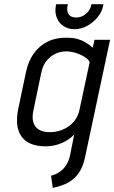

<svg xmlns="http://www.w3.org/2000/svg" viewBox="-20 -690 548 921"><path d="M476 -670H418L417 -663Q412 -640 391.5 -623Q371 -606 346 -606Q318 -606 308.5 -623Q299 -640 304 -663L306 -670H250L248 -663Q242 -632 252 -606Q262 -580 284.5 -565Q307 -550 337 -550Q369 -550 397.5 -565.5Q426 -581 447.5 -606.5Q469 -632 475 -663ZM388 64 508 -499H433L425 -461Q409 -476 390 -487Q371 -498 350 -503.5Q329 -509 306 -509Q253 -511 212 -492Q171 -473 143.5 -435.5Q116 -398 105 -346L69 -175Q49 -84 82.5 -36Q116 12 200 12Q219 12 238.5 8Q258 4 276.5 -4Q295 -12 310 -22.5Q325 -33 336 -45L315 60Q310 80 301.5 95.5Q293 111 281.5 122Q270 133 255.5 141Q241 149 225 153L233 211Q276 203 307.5 185.5Q339 168 359 138Q379 108 388 64ZM410 -391 361 -162Q356 -138 343 -118.5Q330 -99 311.5 -85.5Q293 -72 269.5 -64Q246 -56 219 -56Q186 -56 166 -68.5Q146 -81 139.5 -105Q133 -129 141 -164L178 -341Q184 -371 198 -391Q212 -411 230 -423Q248 -435 268.5 -440Q289 -445 309 -443Q323 -442 339 -437.5Q355 -433 369.5 -426Q384 -419 395 -410.5Q406 -402 410 -391Z"/></svg>

Font: Advent Pro Medium
Style: Italic
Weight: 500
Italic angle: -12°
Version: Version 3.000